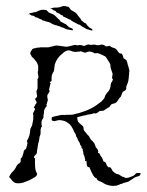

<svg xmlns="http://www.w3.org/2000/svg" viewBox="-20 -593 481 629"><path d="M281 -493Q276 -494 263 -498Q260 -500 256.5 -502Q253 -504 249 -506Q246 -508 243 -510.5Q240 -513 236 -513Q230 -517 227 -518Q217 -523 215 -524.5Q213 -526 212 -528Q210 -529 207.5 -529.5Q205 -530 202 -532Q202 -532 201 -532.5Q200 -533 199 -534Q198 -535 197 -534Q195 -535 195 -535.5Q195 -536 194 -536Q191 -537 187 -539L185 -543Q185 -543 182 -543L173 -549L166 -552Q164 -553 163.5 -555Q163 -557 161 -557L157 -559Q154 -559 150 -564Q149 -565 147 -564Q143 -565 147 -566Q151 -567 157 -568Q160 -568 164 -568Q168 -568 174 -569Q178 -570 183 -572Q188 -574 193 -573Q205 -571 206.5 -568.5Q208 -566 212 -561Q214 -559 221 -555.5Q228 -552 231 -548L240 -536Q242 -535 243.5 -532Q245 -529 247 -526Q249 -524 252 -522Q255 -520 257 -518Q258 -518 258.5 -517.5Q259 -517 262 -516Q263 -515 264 -512.5Q265 -510 269 -507Q271 -503 278 -500Q283 -498 283 -493ZM217 -494Q213 -494 199 -497Q195 -498 192 -500Q189 -502 184 -503Q180 -504 177 -506Q174 -508 170 -508Q164 -511 160 -511Q150 -515 148 -516.5Q146 -518 144 -519Q142 -520 139.5 -520.5Q137 -521 134 -522Q134 -522 133 -522Q132 -522 131 -523Q130 -525 128 -523Q127 -524 127 -524.5Q127 -525 125 -525Q122 -525 118 -527L115 -530Q115 -530 112 -530L103 -535L95 -537Q94 -538 93 -539.5Q92 -541 90 -541L85 -542Q82 -542 78 -546Q77 -548 75 -546Q71 -546 75 -548Q78 -550 84 -551Q87 -552 91 -552.5Q95 -553 101 -555Q105 -557 110 -559Q115 -561 119 -561Q131 -561 133 -559Q135 -557 140 -552Q142 -551 149.5 -548Q157 -545 160 -542L171 -531Q173 -530 175 -527.5Q177 -525 179 -522Q181 -521 184.5 -519.5Q188 -518 190 -516Q191 -516 191.5 -515.5Q192 -515 195 -514Q197 -513 198.5 -511Q200 -509 204 -506Q206 -503 213 -501Q219 -500 219 -494ZM351 16Q347 16 343.5 15.5Q340 15 336 14Q324 11 316 5Q314 3 311 3Q309 1 307.5 1Q306 1 304 0Q302 -1 299 -4Q298 -4 297.5 -5.5Q297 -7 298 -8Q289 -10 283 -23Q279 -30 277 -35.5Q275 -41 273 -45Q270 -45 267 -47L265 -50Q264 -53 264 -57Q264 -63 263 -66Q261 -68 261 -66Q261 -65 259 -65Q257 -67 259 -69Q259 -73 258 -74Q258 -75 257.5 -76.5Q257 -78 257 -80Q256 -82 255.5 -83.5Q255 -85 254 -86Q253 -90 253 -91.5Q253 -93 253 -94Q253 -94 251 -100V-104Q251 -108 249 -106Q247 -108 247 -109V-113Q245 -115 244 -117Q241 -121 242 -122Q242 -125 239 -128L235 -135Q235 -138 233 -140Q233 -142 232 -143Q231 -144 230 -145L228 -153Q227 -154 226.5 -155.5Q226 -157 224 -159Q214 -184 203 -190Q193 -198 179 -199Q177 -200 174.5 -199.5Q172 -199 170 -199Q167 -198 164 -197.5Q161 -197 159 -196Q155 -196 151 -198Q148 -199 150 -209Q155 -211 160 -212Q165 -213 170 -214Q183 -218 192 -216Q194 -217 197.5 -217Q201 -217 205 -217H210Q217 -217 220 -218Q243 -223 261 -230Q282 -238 301 -252Q305 -256 307 -256Q309 -259 310.5 -259.5Q312 -260 313 -261Q317 -265 319.5 -268.5Q322 -272 323 -274Q323 -279 330 -288Q337 -295 338 -298Q340 -301 342 -309Q342 -315 344 -321Q345 -322 347 -326Q350 -331 350 -333L348 -335Q348 -337 347 -338Q347 -341 349 -351Q345 -362 343 -369Q342 -372 342 -376Q342 -380 341 -383Q340 -385 338.5 -388Q337 -391 334 -395Q329 -404 325 -408Q321 -410 313 -414Q309 -416 305.5 -417Q302 -418 300 -419Q293 -419 290 -418Q289 -419 287.5 -420Q286 -421 284 -421Q282 -423 279.5 -423Q277 -423 275 -424Q274 -425 266 -423Q261 -420 259 -421Q257 -420 250 -423Q245 -426 241 -424Q240 -424 237 -424Q234 -424 229 -423Q220 -423 216 -425Q210 -428 205 -428Q195 -428 184 -417Q166 -403 160 -383Q159 -381 159 -378Q159 -375 158 -372Q158 -368 157.5 -365Q157 -362 156 -359Q155 -358 155 -357Q155 -356 153 -355Q153 -354 152 -351.5Q151 -349 150 -347Q149 -342 149 -337V-328Q147 -326 146 -326Q146 -326 145 -325Q144 -324 143 -322Q144 -321 145 -321L146 -320Q145 -319 143 -309Q140 -299 141 -297Q141 -296 142 -297Q143 -297 143 -295Q142 -292 138 -286Q134 -282 135 -274Q136 -273 136 -270Q136 -266 137 -265Q136 -263 135.5 -261Q135 -259 134 -256Q134 -253 132 -251Q132 -249 133 -248V-245L129 -241Q129 -239 127 -237Q126 -236 125 -232Q124 -228 124 -223Q121 -211 123 -209L117 -198Q115 -192 116 -188Q116 -181 118 -179L115 -176L114 -172Q113 -170 113 -167Q113 -164 113 -162Q113 -160 113 -157Q113 -154 112 -151Q111 -149 110 -146Q109 -143 109 -139Q108 -135 107.5 -131Q107 -127 105 -123Q105 -119 104 -115.5Q103 -112 103 -108Q102 -104 101.5 -101Q101 -98 101 -96V-94Q101 -90 96 -85Q90 -81 92 -75H95Q94 -62 95 -48Q95 -35 102 -23Q101 -22 101 -21Q101 -20 100 -19Q100 -16 96 -14Q95 -13 92.5 -11.5Q90 -10 86 -8Q77 -2 67 1Q56 6 48 7Q38 8 33 7Q27 6 21 0Q15 -8 10 -13Q15 -25 22 -31Q30 -39 34 -49Q37 -54 41 -57Q44 -57 48 -63Q47 -66 48 -69V-74Q53 -77 54 -83Q57 -91 58 -98Q60 -103 64 -104Q67 -107 67 -112Q69 -115 69 -118Q69 -121 70 -123Q70 -127 69 -128Q67 -130 69 -133Q79 -149 79 -169Q80 -171 80.5 -173Q81 -175 82 -176L85 -182L89 -202Q89 -209 89 -214Q89 -219 88 -221Q89 -223 90 -225.5Q91 -228 92 -229L95 -237L93 -239Q92 -239 91 -240Q92 -244 95 -248Q95 -250 97 -252Q99 -254 100 -256Q100 -259 99 -260.5Q98 -262 98 -263Q95 -265 95 -269Q99 -272 100 -274.5Q101 -277 102 -278Q100 -284 100 -290Q99 -292 99.5 -294.5Q100 -297 101 -298Q103 -302 103 -305V-330Q102 -333 103 -334Q105 -336 105 -337Q107 -342 105 -348Q103 -355 104 -358Q104 -360 105 -361V-378Q103 -384 101 -388Q99 -391 97 -393.5Q95 -396 94 -397Q93 -399 89 -403Q84 -406 83 -410Q80 -414 79 -418Q79 -422 85 -431Q89 -435 95 -435Q100 -437 104.5 -437Q109 -437 113 -438H130Q134 -438 137.5 -438Q141 -438 143 -439Q149 -441 153 -441Q156 -443 159 -443Q162 -443 164 -444Q166 -444 168.5 -443.5Q171 -443 175 -443Q180 -442 184 -441.5Q188 -441 189 -441Q191 -440 197 -440Q202 -440 205 -441L221 -445Q226 -447 230 -445Q234 -444 238 -445Q240 -446 242.5 -445.5Q245 -445 247 -445Q249 -444 251 -443.5Q253 -443 254 -443H258Q258 -443 259 -443.5Q260 -444 262 -445Q270 -449 275 -446Q277 -446 280 -446Q283 -446 285 -447Q289 -447 292 -446.5Q295 -446 298 -445Q302 -444 308 -446Q313 -448 319 -446Q321 -445 323 -444Q325 -443 327 -441Q334 -441 338 -443Q340 -442 342 -441Q344 -440 345 -439Q347 -438 349.5 -437Q352 -436 356 -435Q361 -433 364 -428Q367 -422 371 -419Q375 -417 376 -418Q379 -418 380 -415Q381 -414 383 -410Q383 -408 383.5 -406Q384 -404 385 -402Q389 -400 390 -399Q394 -395 395 -395Q395 -394 395.5 -392Q396 -390 397 -388Q397 -386 398 -383Q399 -380 400 -377L403 -366Q405 -360 403 -357Q403 -353 403 -349.5Q403 -346 402 -342Q402 -336 401 -333Q401 -329 399 -323L394 -310Q392 -308 394 -306Q394 -302 393 -301Q392 -297 387 -295Q382 -293 380 -287Q378 -281 377 -280Q377 -277 376 -277Q375 -275 373 -274Q373 -273 372 -272Q371 -271 369 -269Q368 -268 368 -267Q368 -266 367 -265L364 -261Q360 -256 357 -255L346 -252L342 -248L338 -242Q335 -241 329 -237L320 -231Q318 -230 314 -230Q309 -230 306 -229Q305 -228 304 -227.5Q303 -227 301 -225L294 -221Q293 -222 288 -222Q286 -221 283.5 -220.5Q281 -220 277 -219Q273 -218 268.5 -217.5Q264 -217 260 -215Q256 -215 252.5 -214Q249 -213 245 -212L233 -209Q233 -202 235 -196Q239 -190 242 -188Q245 -186 249 -182Q254 -179 254 -170V-169Q254 -166 259 -161Q265 -155 265 -153Q266 -152 269 -149.5Q272 -147 274 -142Q278 -134 282 -132Q285 -129 287 -126Q289 -124 290 -121Q291 -118 292 -116Q294 -110 295 -109L299 -105Q299 -104 301 -100Q303 -97 301 -92Q302 -92 303 -91.5Q304 -91 306 -90Q309 -82 313 -78Q317 -72 319 -64Q326 -63 328 -56Q329 -51 335 -45H341Q343 -43 344.5 -41Q346 -39 347 -37Q347 -34 353 -29Q356 -27 358 -25.5Q360 -24 362 -23Q368 -23 373 -19Q374 -18 381 -14Q386 -14 389 -11Q391 -10 394 -10Q397 -10 401 -11L412 -15Q418 -17 422 -21Q427 -28 432 -26Q441 -28 441 -23H440Q440 -17 431 -15Q425 -14 419 -10Q416 -8 412.5 -5.5Q409 -3 405 -1L401 2L394 4Q390 5 386.5 6Q383 7 379 9Q377 10 375 10Q373 10 371 12Q369 12 367 13Q365 14 363 15Q360 15 357 15.5Q354 16 351 16ZM217 -494Q213 -494 199 -497Q195 -498 192 -500Q189 -502 184 -503Q180 -504 177 -506Q174 -508 170 -508Q164 -511 160 -511Q150 -515 148 -516.5Q146 -518 144 -519Q142 -520 139.5 -520.5Q137 -521 134 -522Q134 -522 133 -522Q132 -522 131 -523Q130 -525 128 -523Q127 -524 127 -524.5Q127 -525 125 -525Q122 -525 118 -527L115 -530Q115 -530 112 -530L103 -535L95 -537Q94 -538 93 -539.5Q92 -541 90 -541L85 -542Q82 -542 78 -546Q77 -548 75 -546Q71 -546 75 -548Q78 -550 84 -551Q87 -552 91 -552.5Q95 -553 101 -555Q105 -557 110 -559Q115 -561 119 -561Q131 -561 133 -559Q135 -557 140 -552Q142 -551 149.5 -548Q157 -545 160 -542L171 -531Q173 -530 175 -527.5Q177 -525 179 -522Q181 -521 184.5 -519.5Q188 -518 190 -516Q191 -516 191.5 -515.5Q192 -515 195 -514Q197 -513 198.5 -511Q200 -509 204 -506Q206 -503 213 -501Q219 -500 219 -494Z"/></svg>

Font: Estonia
Style: Regular
Weight: 400
Designer: Robert E. Leuschke
Foundry: Robert E. Leuschke
Version: Version 1.014; ttfautohint (v1.8.3)